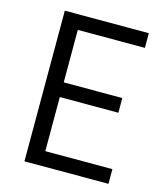

<svg xmlns="http://www.w3.org/2000/svg" viewBox="-105 -768 726 847"><g transform="rotate(15 258.5 -344.0)"><path d="M86 0V-688H469.7V-620.9H163.3V-381.3H430.8V-314.2H163.3V-67.1H469.7V0Z"/></g></svg>

Font: Saira Thin SemiCondensed
Style: Regular
Weight: 100
Width: 4
Version: Version 1.101